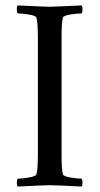

<svg xmlns="http://www.w3.org/2000/svg" viewBox="-20 -682 367 705"><path d="M44.9 2.9Q41.5 -1 41.7 -11.5Q42 -22 44.9 -25.9Q60.5 -25.9 86.2 -30.3Q111.8 -34.7 113.8 -42Q119.1 -59.6 119.1 -116.2V-543Q119.1 -599.6 113.8 -617.2Q111.8 -624.5 86.2 -628.7Q60.5 -632.8 44.9 -632.8Q42 -636.7 41.7 -647.5Q41.5 -658.2 44.9 -662.1Q147.5 -657.2 163.1 -657.2Q177.2 -657.2 279.8 -662.1Q283.2 -658.2 283 -647.5Q282.7 -636.7 279.8 -632.8Q264.2 -632.8 238.5 -628.7Q212.9 -624.5 210.9 -617.2Q206.1 -601.1 206.1 -543V-116.2Q206.1 -58.1 210.9 -42Q212.9 -34.7 238.5 -30.3Q264.2 -25.9 279.8 -25.9Q282.7 -22 283 -11.5Q283.2 -1 279.8 2.9Q177.2 -2 163.1 -2Q147.5 -2 44.9 2.9Z"/></svg>

Font: Crimson
Style: Roman
Weight: 400
Version: Version 0.8